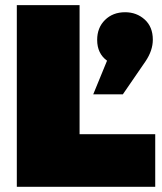

<svg xmlns="http://www.w3.org/2000/svg" viewBox="-20 -721 624 741"><path d="M44.9 0V-701.2H287.1V-203.1H579.1V0ZM339.8 -356.9 393.1 -486.8Q355 -514.6 355 -566.9Q355 -614.3 385.3 -644Q415.5 -673.8 462.9 -673.8Q507.3 -673.8 538.6 -645.5Q569.8 -617.2 569.8 -567.9Q569.8 -526.4 542 -484.9L454.1 -356.9Z"/></svg>

Font: Trueno UltraBlack
Style: Regular
Weight: 950
Designer: Julieta Ulanovsky
Foundry: Julieta Ulanovsky
Version: Version 3.001b | FøM Fix